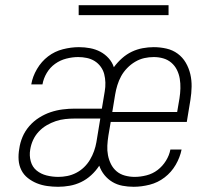

<svg xmlns="http://www.w3.org/2000/svg" viewBox="-20 -709 840 737"><path d="M203 8Q182 8 161 5Q140 2 121.5 -5.5Q103 -13 87 -25.5Q71 -38 62 -56Q53 -74 51.5 -95Q50 -116 54 -138Q57 -161 66.5 -183.5Q76 -206 92.5 -225Q109 -244 130.5 -257.5Q152 -271 174.5 -278.5Q197 -286 220.5 -289Q244 -292 267 -292H371L382 -358Q385 -375 384.5 -392Q384 -409 380 -424.5Q376 -440 366.5 -453Q357 -466 343.5 -474.5Q330 -483 313.5 -486.5Q297 -490 280 -490Q258 -490 234.5 -484Q211 -478 191.5 -464Q172 -450 159.5 -429Q147 -408 143 -385H100Q105 -415 122 -444Q139 -473 164.5 -492.5Q190 -512 221.5 -520Q253 -528 283 -528Q305 -528 326 -524Q347 -520 365 -510.5Q383 -501 397 -485.5Q411 -470 417 -451Q431 -470 448.5 -485.5Q466 -501 486 -510.5Q506 -520 527.5 -524Q549 -528 570 -528Q595 -528 619 -522.5Q643 -517 662 -503Q681 -489 693 -468.5Q705 -448 710.5 -424.5Q716 -401 715.5 -376Q715 -351 711 -326L697 -241H405L396 -188Q393 -169 392 -150Q391 -131 394.5 -113Q398 -95 406 -79Q414 -63 427.5 -51.5Q441 -40 459.5 -35Q478 -30 497 -30Q519 -30 542.5 -36Q566 -42 585 -56.5Q604 -71 617 -92Q630 -113 634 -135H677Q671 -105 654.5 -76.5Q638 -48 612 -28Q586 -8 554.5 0Q523 8 493 8Q471 8 450 4Q429 0 411.5 -10.5Q394 -21 381 -37Q368 -53 361 -73Q348 -53 330 -36.5Q312 -20 291 -10Q270 0 247.5 4Q225 8 203 8ZM411 -279H660L669 -332Q672 -351 672.5 -370Q673 -389 670 -407Q667 -425 659 -441Q651 -457 637.5 -468.5Q624 -480 606.5 -485Q589 -490 570 -490Q552 -490 534 -486Q516 -482 499 -472Q482 -462 468 -447.5Q454 -433 445 -416.5Q436 -400 430.5 -382Q425 -364 422 -346ZM204 -30Q221 -30 238.5 -33.5Q256 -37 272.5 -45.5Q289 -54 302.5 -67Q316 -80 325.5 -96Q335 -112 341 -129Q347 -146 350 -163L365 -254H267Q249 -254 230.5 -252Q212 -250 194 -244Q176 -238 159 -228Q142 -218 128.5 -203.5Q115 -189 107 -171.5Q99 -154 96 -135Q92 -112 98 -90Q104 -68 120.5 -54.5Q137 -41 159 -35.5Q181 -30 204 -30ZM282 -651V-689H627V-651Z"/></svg>

Font: Iosevka Aile XLt Obl
Style: Regular
Weight: 200
Italic angle: -9°
Designer: Belleve Invis
Foundry: Belleve Invis
Version: Version 31.1.0; ttfautohint (v1.8.4)